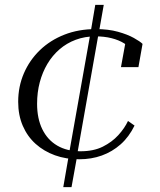

<svg xmlns="http://www.w3.org/2000/svg" viewBox="-20 -646 660 792"><path d="M307 11Q252 11 206.5 -5.5Q161 -22 127 -52.5Q93 -83 74 -127Q55 -171 55 -226Q55 -289 78.5 -343.5Q102 -398 144.5 -439Q187 -480 245.5 -503Q304 -526 375 -526Q427 -526 466.5 -515Q506 -504 532 -489.5Q558 -475 568 -465L551 -369H479L499 -479Q508 -476 514.5 -471Q521 -466 524 -459.5Q527 -453 527.5 -446Q528 -439 526 -433Q515 -453 492.5 -467Q470 -481 440 -488.5Q410 -496 374 -496Q330 -496 292.5 -482Q255 -468 225.5 -442.5Q196 -417 175.5 -382.5Q155 -348 144 -306.5Q133 -265 133 -218Q133 -157 154.5 -113Q176 -69 216 -45.5Q256 -22 312 -22Q366 -22 404 -41Q442 -60 468 -88.5Q494 -117 508 -147L535 -128Q512 -81 477.5 -50.5Q443 -20 400 -4.5Q357 11 307 11ZM241 126 263 -1 264 -8 352 -503 354 -514 373 -626H408L388 -513L386 -504L298 -7V-1L275 126Z"/></svg>

Font: Roboto Serif 120pt Expanded Light
Style: Italic
Weight: 300
Width: 7
Italic angle: -10°
Designer: Greg Gazdowicz
Foundry: Commercial Type
Version: Version 1.008